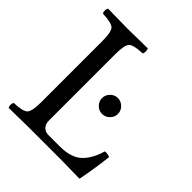

<svg xmlns="http://www.w3.org/2000/svg" viewBox="-181 -766 887 887"><g transform="rotate(45 263.0 -322.5)"><path d="M304.4 -298.6Q289.1 -314 289.1 -335Q289.1 -356 304.4 -371.6Q319.8 -387.2 340.8 -387.2Q361.8 -387.2 377.4 -371.6Q393.1 -356 393.1 -335Q393.1 -314 377.4 -298.6Q361.8 -283.2 340.8 -283.2Q319.8 -283.2 304.4 -298.6ZM147 0Q65.9 1 17.1 2Q12.2 -2 12.2 -13.9Q12.2 -25.9 17.1 -30.8Q73.2 -32.7 88.6 -47.4Q104 -62 104 -122.1V-522.9Q104 -583 88.6 -597.4Q73.2 -611.8 17.1 -613.8Q12.2 -617.7 12.2 -629.9Q12.2 -642.1 17.1 -647Q117.2 -645 146 -645Q178.2 -645 275.9 -647Q279.8 -642.1 279.8 -630.1Q279.8 -618.2 275.9 -613.8Q219.7 -611.8 204.3 -597.4Q189 -583 189 -522.9V-88.9Q189 -65.9 201.4 -52.5Q213.9 -39.1 235.8 -39.1H309.1Q382.3 -39.1 418.7 -73.5Q455.1 -107.9 472.2 -169.9Q489.3 -172.9 504.9 -165Q495.1 -78.1 479 2Q386.7 0 359.9 0Z"/></g></svg>

Font: Linux Libertine Capitals
Style: Small Caps
Weight: 400
Designer: Philipp H. Poll
Foundry: Philipp H. Poll
Version: Version 5.1.3